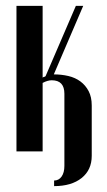

<svg xmlns="http://www.w3.org/2000/svg" viewBox="-20 -515 364 653"><path d="M125 -495V-251Q127 -253 130 -253.5Q133 -254 135 -256L238 -495H263L163 -262Q189 -262 212.5 -256.5Q236 -251 253.5 -238Q271 -225 281.5 -205Q292 -185 292 -156V15Q292 63 257.5 90.5Q223 118 164 118V99Q180 99 189.5 85.5Q199 72 199 49V-196Q199 -242 156 -242Q142 -242 125 -233V0H36V-495Z"/></svg>

Font: Moniqa Narrow Heading
Style: Bold
Weight: 700
Width: 4
Designer: Rajesh Rajput
Foundry: Rajesh Rajput
Version: Version 1.000